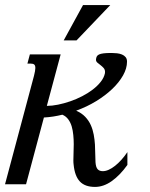

<svg xmlns="http://www.w3.org/2000/svg" viewBox="-47 -736 601 767"><path d="M247.1 -78.6Q246.6 -82.5 246.3 -86.4Q246.1 -90.3 246.1 -95.2Q246.1 -108.9 246.8 -125.5Q247.6 -142.1 247.6 -159.7Q247.6 -177.7 245.8 -196.3Q244.1 -214.8 239.5 -230.7Q234.9 -246.6 225.8 -259Q216.8 -271.5 202.1 -277.8Q184.1 -273.4 165.8 -270.5Q147.5 -267.6 128.4 -266.6L57.1 0H-26.9L88.9 -433.6Q91.3 -443.8 92.8 -451.4Q94.2 -459 94.2 -464.4Q94.2 -474.6 89.6 -478.3Q85 -481.9 76.2 -481.9H62.5L72.3 -518.6H195.3L140.1 -313Q160.6 -313 184.8 -317.9Q209 -322.8 233.6 -331.3Q258.3 -339.8 281.5 -351.8Q304.7 -363.8 323.5 -378.2Q342.3 -392.6 355.2 -408.9Q368.2 -425.3 372.1 -442.9Q372.6 -444.8 372.6 -448.7Q372.6 -458 366.9 -464.4Q361.3 -470.7 354.5 -475.8Q347.7 -481 342 -485.8Q336.4 -490.7 336.4 -497.6Q336.9 -504.9 339.4 -510Q341.8 -515.1 348.4 -518.3Q355 -521.5 366.7 -522.9Q378.4 -524.4 398.4 -524.4Q409.2 -524.4 420.2 -523.2Q431.2 -522 440.2 -518.3Q449.2 -514.6 454.8 -507.8Q460.4 -501 460.4 -489.7Q460.4 -462.9 444.6 -434.8Q428.7 -406.7 401.4 -380.6Q374 -354.5 336.9 -331.8Q299.8 -309.1 257.3 -293.9Q279.3 -284.2 293.5 -269.3Q307.6 -254.4 315.7 -236.3Q323.7 -218.3 327.4 -198.2Q331.1 -178.2 332.3 -158.4Q333.5 -138.7 333.5 -120.6Q333.5 -102.5 334.5 -87.9Q335.9 -67.9 343 -60.1Q350.1 -52.2 363.8 -52.2Q375 -52.2 387.5 -57.9Q399.9 -63.5 412.8 -73.7Q425.8 -84 438.2 -97.9Q450.7 -111.8 461.9 -128.4V-77.1Q432.1 -35.6 399.4 -12.5Q366.7 10.7 332.5 10.7Q292.5 10.7 272 -11Q251.5 -32.7 247.1 -78.6ZM284.7 -715.8H393.6L258.8 -574.7H207.5Z"/></svg>

Font: Arian AMU Serif
Style: Italic
Weight: 400
Italic angle: -15°
Designer: Ruben Hakobyan (Tarumian)
Foundry: Ruben Hakobyan (Tarumian)
Version: Version 1.002